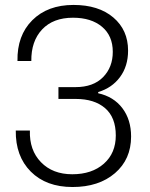

<svg xmlns="http://www.w3.org/2000/svg" viewBox="-20 -750 606 778"><path d="M273.9 7.8Q167 7.8 104.7 -54.7Q42.5 -117.2 43.9 -221.2H101.1Q98.6 -141.6 146 -92.8Q193.4 -43.9 272.9 -43.9Q352.5 -43.9 400.9 -86.7Q449.2 -129.4 449.2 -201.2Q449.2 -274.4 405.8 -311.8Q362.3 -349.1 287.1 -349.1H216.8V-397H286.1Q357.9 -397 397.5 -437.3Q437 -477.5 437 -540Q437 -605 393.3 -641.6Q349.6 -678.2 275.9 -678.2Q195.3 -678.2 150.6 -630.6Q106 -583 106.9 -502.9H50.8Q48.8 -606 110.8 -668Q172.9 -730 277.8 -730Q379.4 -730 439.2 -679.2Q499 -628.4 499 -544.9Q499 -481.9 466.3 -437.7Q433.6 -393.6 377.9 -377V-372.1Q440.4 -358.4 475.8 -311.8Q511.2 -265.1 511.2 -196.8Q511.2 -104.5 445.8 -48.3Q380.4 7.8 273.9 7.8Z"/></svg>

Font: Lumene Sans Light
Style: Regular
Weight: 300
Designer: Deni Anggara
Version: Version 1.003;Glyphs 3.1.2 (3151)